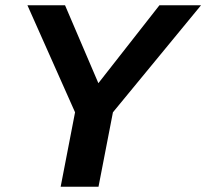

<svg xmlns="http://www.w3.org/2000/svg" viewBox="-20 -708 782 728"><path d="M408.2 -282.2 353.5 0H210L264.6 -282.2L84 -688H226.6L353 -392.6L584.5 -688H742.2Z"/></svg>

Font: Arimo
Style: Bold Italic
Weight: 700
Italic angle: -12°
Designer: Steve Matteson
Foundry: Monotype Imaging Inc.
Version: Version 1.33